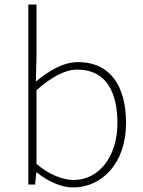

<svg xmlns="http://www.w3.org/2000/svg" viewBox="-20 -814 633 847"><path d="M302 13C428 13 536 -92 536 -271C536 -434 467 -540 324 -540C258 -540 193 -500 138 -454L141 -560V-794H105V0H135L140 -53H143C192 -13 252 13 302 13ZM305 -20C263 -20 201 -39 141 -91V-416C206 -474 267 -507 321 -507C450 -507 498 -405 498 -271C498 -124 417 -20 305 -20Z"/></svg>

Font: Noto Sans JP Thin
Style: Regular
Weight: 100
Designer: Ryoko NISHIZUKA 西塚涼子 (kana, bopomofo & ideographs); Paul D. Hunt (Latin, Greek & Cyrillic); Sandoll Communications 산돌커뮤니
Foundry: Adobe
Version: Version 2.004;hotconv 1.0.118;makeotfexe 2.5.65603